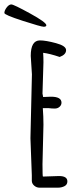

<svg xmlns="http://www.w3.org/2000/svg" viewBox="-104 -845 346 878"><path d="M0 0ZM107.9 -729.5Q107.9 -722.7 95.9 -722.7Q84 -722.7 0 -749.8Q-84 -776.9 -84 -785.6Q-84 -796.9 -73.5 -810.8Q-63 -824.7 -52.2 -824.7Q-41.5 -824.7 33.2 -783.7Q107.9 -742.7 107.9 -729.5ZM42 -504.9 36.6 -589.4Q36.6 -660.2 78.6 -660.2Q105.5 -660.2 151.9 -647.7Q198.2 -635.3 198.2 -615.7Q198.2 -595.2 168.9 -584.5Q122.6 -600.1 93.3 -603.5Q94.7 -582 94.7 -560.5L90.3 -417Q90.3 -416 93.3 -401.4L128.9 -402.8Q177.2 -402.8 177.2 -375.5Q177.2 -364.7 168.5 -356.7Q159.7 -348.6 146.2 -348.6Q132.8 -348.6 117.2 -350.6H91.8Q94.7 -312.5 94.7 -274.9Q94.7 -274.9 90.3 -93.8Q90.3 -37.6 92.3 -37.6L166 -40Q204.1 -40 204.1 -15.6Q204.1 -0.5 190.9 6.3Q177.7 13.2 161.1 13.2H76.7Q63.5 13.2 52.7 4.2Q42 -4.9 41.5 -17.6V-43.9L35.2 -212.9Z"/></svg>

Font: Amatic
Style: Bold
Weight: 700
Width: 3
Version: Version 2.000; ttfautohint (v0.92-dirty) -l 8 -r 50 -G 50 -x